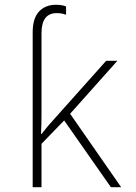

<svg xmlns="http://www.w3.org/2000/svg" viewBox="-20 -785 570 805"><path d="M117 -649Q117 -708 143.5 -736.5Q170 -765 215 -765Q229 -765 239.5 -763Q250 -761 257 -758V-723Q240 -730 218 -730Q154 -730 154 -646V-382Q154 -341 154 -303Q154 -265 152 -223H154Q168 -241 181 -256.5Q194 -272 209 -288L425 -530H472L274 -308L488 0H445L249 -280L154 -182V0H117Z"/></svg>

Font: Noto Sans Mono Condensed ExtraLight
Style: Regular
Weight: 200
Width: 3
Designer: Monotype Design Team
Foundry: Monotype Imaging Inc.
Version: Version 2.014; ttfautohint (v1.8.4.7-5d5b)